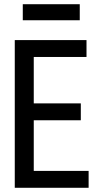

<svg xmlns="http://www.w3.org/2000/svg" viewBox="-20 -890 463 910"><path d="M50 0V-700H390V-620H140V-400H363V-320H140V-80H400V0ZM88 -794V-870H358V-794Z"/></svg>

Font: Tektur SemiCondensed
Style: Regular
Weight: 400
Width: 4
Designer: Adam Jagosz
Foundry: Adam Jagosz
Version: Version 1.005;gftools[0.9.30]